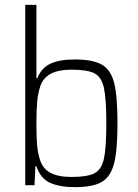

<svg xmlns="http://www.w3.org/2000/svg" viewBox="-20 -763 567 791"><path d="M130 -78H126L122 0H84V-743H130V-441H134Q150 -483 187.5 -500.5Q225 -518 288 -518Q363 -518 400 -496.5Q437 -475 450.5 -420.5Q464 -366 464 -255Q464 -144 450 -89.5Q436 -35 399.5 -13.5Q363 8 288 8Q227 8 187 -9.5Q147 -27 130 -78ZM418 -255Q418 -357 408 -401.5Q398 -446 369 -461Q340 -476 274 -476Q220 -476 188 -458.5Q156 -441 145 -405Q136 -376 133 -341.5Q130 -307 130 -255Q130 -202 132.5 -169Q135 -136 144 -107Q155 -69 187 -51.5Q219 -34 274 -34Q340 -34 369 -49Q398 -64 408 -108.5Q418 -153 418 -255Z"/></svg>

Font: Saira Semi Condensed ExtraLight
Style: Regular
Weight: 200
Width: 4
Designer: Hector Gatti with collaboration of the Omnibus-Type team
Foundry: Omnibus-Type
Version: Version 1.001; ttfautohint (v1.8)